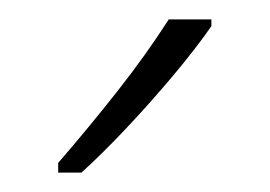

<svg xmlns="http://www.w3.org/2000/svg" viewBox="-20 -784 278 198"><path d="M198 -757Q182 -734 158.5 -706Q135 -678 110 -651.5Q85 -625 64 -606H40V-616Q72 -653 101.5 -690.5Q131 -728 154 -764H198Z"/></svg>

Font: Noto Sans Kannada Condensed ExtraLight
Style: Regular
Weight: 200
Width: 3
Designer: Jelle Bosma - Monotype Design Team
Foundry: Monotype Imaging Inc.
Version: Version 2.005; ttfautohint (v1.8.4.7-5d5b)